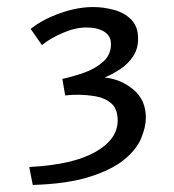

<svg xmlns="http://www.w3.org/2000/svg" viewBox="-20 -948 495 545"><path d="M63 -474Q185 -480 249.5 -516Q314 -552 314 -606Q314 -639 296 -654.5Q278 -670 252 -674.5Q226 -679 200 -679Q186 -679 175.5 -678Q165 -677 165 -677L157 -724Q185 -730 217 -741Q249 -752 272 -772Q295 -792 295 -823Q295 -846 276 -858Q257 -870 225 -870Q194 -870 158 -854.5Q122 -839 99 -820L67 -866Q101 -893 150.5 -910.5Q200 -928 244 -928Q274 -928 303.5 -920Q333 -912 352.5 -892.5Q372 -873 372 -838Q372 -809 357.5 -787.5Q343 -766 321 -751.5Q299 -737 277 -728Q324 -723 359 -693.5Q394 -664 394 -614Q394 -587 380.5 -555Q367 -523 332 -494.5Q297 -466 234 -446Q171 -426 73 -423Z"/></svg>

Font: Rosario Light
Style: Regular
Weight: 300
Designer: Hector Gatti
Foundry: Omnibus Type
Version: Version 1.101; ttfautohint (v1.8.1.43-b0c9)